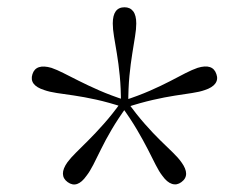

<svg xmlns="http://www.w3.org/2000/svg" viewBox="-20 -786 664 515"><path d="M324 -507H304.5Q304.5 -549.5 301.2 -582.8Q298 -616 293.5 -642.2Q289 -668.5 285.8 -688.2Q282.5 -708 282.5 -723Q282.5 -766.5 314 -766.5Q329 -766.5 337.2 -755.8Q345.5 -745 345.5 -723Q345.5 -708 342.2 -688.2Q339 -668.5 334.8 -642.2Q330.5 -616 327.2 -582.8Q324 -549.5 324 -507ZM317 -517 311 -498.5Q271 -511.5 238 -518.8Q205 -526 178.8 -529.8Q152.5 -533.5 132.5 -536.5Q112.5 -539.5 98.5 -544.5Q57.5 -557.5 67 -587Q71.5 -601.5 84.5 -605.8Q97.5 -610 118 -604Q132.5 -599 150.2 -590Q168 -581 191.8 -569Q215.5 -557 246.2 -543.5Q277 -530 317 -517ZM305.5 -513 321.5 -502Q296.5 -467.5 279.5 -438.5Q262.5 -409.5 251 -385.8Q239.5 -362 230.2 -344Q221 -326 212 -314.5Q187 -279 161.5 -297.5Q149 -306.5 148.8 -320Q148.5 -333.5 161 -351Q170 -363 184.2 -377Q198.5 -391 217.2 -409.8Q236 -428.5 258.5 -453.8Q281 -479 305.5 -513ZM305.5 -501.5 321.5 -512.5Q346.5 -478.5 368.8 -453.2Q391 -428 410 -409.5Q429 -391 443.5 -377Q458 -363 466.5 -351Q492 -316 466.5 -297.5Q454.5 -288.5 441.2 -292.8Q428 -297 415.5 -314.5Q406.5 -326 397.5 -344Q388.5 -362 376.5 -385.5Q364.5 -409 347.5 -438Q330.5 -467 305.5 -501.5ZM311 -516Q351 -529 381.8 -542.5Q412.5 -556 436 -568.2Q459.5 -580.5 477.5 -589.8Q495.5 -599 510 -604Q551 -616.5 560.5 -587Q565.5 -573 557.5 -562Q549.5 -551 529.5 -544.5Q515.5 -539.5 495.2 -536.5Q475 -533.5 449 -529.5Q423 -525.5 390 -518Q357 -510.5 317 -497.5Z"/></svg>

Font: Fraunces ExtraLight
Style: Regular
Weight: 250
Version: Version 1.000;[b76b70a41]